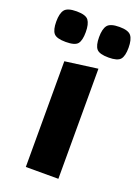

<svg xmlns="http://www.w3.org/2000/svg" viewBox="-157 -765 603 826"><g transform="rotate(20 144.5 -352.0)"><path d="M70 -484 219 -504V0H70ZM243 -564Q201 -564 188 -579.5Q175 -595 175 -633Q175 -670 188 -687Q201 -704 243 -704Q284 -704 297 -687Q310 -670 310 -633Q310 -595 297 -579.5Q284 -564 243 -564ZM47 -564Q5 -564 -8 -579.5Q-21 -595 -21 -633Q-21 -670 -8 -687Q5 -704 47 -704Q89 -704 101.5 -687Q114 -670 114 -633Q114 -595 101.5 -579.5Q89 -564 47 -564Z"/></g></svg>

Font: Changa SemiBold
Style: Regular
Weight: 600
Designer: Eduardo Rodriguez Tunni
Foundry: Eduardo Rodriguez Tunni
Version: Version 3.002; ttfautohint (v1.8.2)